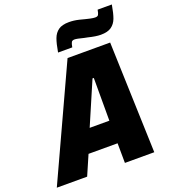

<svg xmlns="http://www.w3.org/2000/svg" viewBox="-208 -1006 983 1118"><g transform="rotate(-20 283.0 -446.5)"><path d="M-50 0 267 -688H531L554 0H372L371 -122H191L138 0ZM249 -262H371V-527H363ZM346 -882Q376 -882 407 -874.5Q438 -867 444 -865Q451 -863 469.5 -859Q488 -855 500 -855Q514 -855 519 -862.5Q524 -870 528 -893H616Q607 -840 596 -811Q585 -782 562 -765.5Q539 -749 496 -749Q466 -749 418 -761L398 -765Q356 -776 342 -776Q328 -776 323 -768Q318 -760 314 -737H226Q235 -790 246 -819.5Q257 -849 280 -865.5Q303 -882 346 -882Z"/></g></svg>

Font: Saira Semi Condensed ExtraBold
Style: Italic
Weight: 800
Width: 4
Italic angle: -12°
Designer: Hector Gatti with collaboration of the Omnibus-Type team
Foundry: Omnibus-Type
Version: Version 1.001; ttfautohint (v1.8)